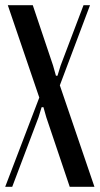

<svg xmlns="http://www.w3.org/2000/svg" viewBox="-23 -719 383 738"><path d="M181 -467 192 -428H198L210 -467L298 -699H323L207 -391L340 -1H245L155 -268L144 -307H137L125 -268L24 -1H-3L128 -344L7 -699H103Z"/></svg>

Font: Moniqa SemBd Heading
Style: Regular
Weight: 600
Designer: Rajesh Rajput
Foundry: Rajesh Rajput
Version: Version 1.000